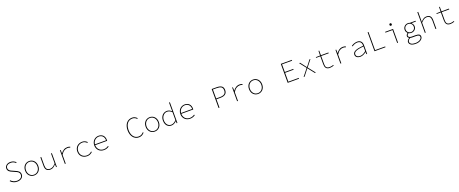

<svg xmlns="http://www.w3.org/2000/svg" viewBox="281 -3387 15037 6285"><g transform="rotate(-20 7800.0 -244.0)"><path d="M310 12Q233 12 176 -16Q119 -44 80 -88L102 -110Q140 -68 193.5 -43Q247 -18 310 -18Q352 -18 386 -28.5Q420 -39 444 -57.5Q468 -76 481 -102Q494 -128 494 -160Q494 -193 483.5 -215.5Q473 -238 455 -254.5Q437 -271 413 -283Q389 -295 362 -306L260 -352Q237 -361 212 -374Q187 -387 165.5 -405.5Q144 -424 130 -450.5Q116 -477 116 -514Q116 -549 131 -578Q146 -607 172 -628Q198 -649 234 -660.5Q270 -672 312 -672Q375 -672 423.5 -648.5Q472 -625 502 -594L482 -572Q452 -604 409 -623Q366 -642 312 -642Q238 -642 193 -607.5Q148 -573 148 -516Q148 -485 160.5 -463.5Q173 -442 192 -426.5Q211 -411 233 -400.5Q255 -390 274 -382L376 -336Q405 -324 432 -309.5Q459 -295 480 -275Q501 -255 513.5 -227.5Q526 -200 526 -162Q526 -124 510.5 -92.5Q495 -61 466.5 -37.5Q438 -14 398.5 -1Q359 12 310 12Z M900 12Q853 12 811.5 -5Q770 -22 738.5 -54Q707 -86 688.5 -132.5Q670 -179 670 -238Q670 -298 688.5 -345Q707 -392 738.5 -424Q770 -456 811.5 -473Q853 -490 900 -490Q947 -490 988.5 -473Q1030 -456 1061.5 -424Q1093 -392 1111.5 -345Q1130 -298 1130 -238Q1130 -179 1111.5 -132.5Q1093 -86 1061.5 -54Q1030 -22 988.5 -5Q947 12 900 12ZM900 -16Q943 -16 979 -32Q1015 -48 1041.5 -77.5Q1068 -107 1083 -147.5Q1098 -188 1098 -238Q1098 -287 1083 -328.5Q1068 -370 1041.5 -399.5Q1015 -429 979 -445.5Q943 -462 900 -462Q857 -462 821 -445.5Q785 -429 758.5 -399.5Q732 -370 717 -328.5Q702 -287 702 -238Q702 -188 717 -147.5Q732 -107 758.5 -77.5Q785 -48 821 -32Q857 -16 900 -16Z M1464 12Q1376 12 1333 -34.5Q1290 -81 1290 -180V-478H1320V-184Q1320 -99 1354 -57.5Q1388 -16 1464 -16Q1491 -16 1515 -23Q1539 -30 1562.5 -44.5Q1586 -59 1610 -80.5Q1634 -102 1660 -132V-478H1690V0H1664L1660 -96H1656Q1616 -49 1569.5 -18.5Q1523 12 1464 12Z M1970 0V-478H1996L2000 -358H2002Q2041 -415 2099 -452.5Q2157 -490 2231 -490Q2254 -490 2279.5 -486Q2305 -482 2328 -470L2318 -442Q2291 -452 2273 -456Q2255 -460 2227 -460Q2165 -460 2108.5 -425Q2052 -390 2000 -306V0Z M2748 12Q2692 12 2645 -5Q2598 -22 2563.5 -54Q2529 -86 2509.5 -132.5Q2490 -179 2490 -238Q2490 -298 2510.5 -345Q2531 -392 2566 -424Q2601 -456 2648 -473Q2695 -490 2748 -490Q2778 -490 2803 -484Q2828 -478 2849 -467.5Q2870 -457 2887 -443.5Q2904 -430 2919 -416L2899 -394Q2868 -424 2831.5 -443Q2795 -462 2748 -462Q2698 -462 2656.5 -445.5Q2615 -429 2585 -399.5Q2555 -370 2538.5 -328.5Q2522 -287 2522 -238Q2522 -188 2538 -147.5Q2554 -107 2584 -77.5Q2614 -48 2655.5 -32Q2697 -16 2748 -16Q2799 -16 2840 -36Q2881 -56 2914 -88L2932 -66Q2896 -31 2850.5 -9.5Q2805 12 2748 12Z M3330 12Q3279 12 3233.5 -5Q3188 -22 3154 -54.5Q3120 -87 3100 -133Q3080 -179 3080 -238Q3080 -296 3099.5 -343Q3119 -390 3152 -422.5Q3185 -455 3228 -472.5Q3271 -490 3318 -490Q3366 -490 3405 -475Q3444 -460 3472 -431.5Q3500 -403 3515 -362.5Q3530 -322 3530 -270Q3530 -262 3530 -254.5Q3530 -247 3528 -238H3112Q3113 -184 3131 -143Q3149 -102 3179 -73.5Q3209 -45 3248 -30.5Q3287 -16 3330 -16Q3381 -16 3421.5 -31Q3462 -46 3496 -70L3510 -44Q3494 -34 3476.5 -24Q3459 -14 3437 -6Q3415 2 3389 7Q3363 12 3330 12ZM3318 -462Q3282 -462 3247 -449Q3212 -436 3183.5 -410.5Q3155 -385 3136 -348.5Q3117 -312 3113 -266H3502Q3497 -366 3446.5 -414Q3396 -462 3318 -462Z M4547 12Q4486 12 4436 -12.5Q4386 -37 4350 -82Q4314 -127 4294 -190.5Q4274 -254 4274 -332Q4274 -410 4294 -473Q4314 -536 4350.5 -580Q4387 -624 4438.5 -648Q4490 -672 4553 -672Q4610 -672 4652.5 -648Q4695 -624 4721 -594L4701 -572Q4674 -604 4637 -623Q4600 -642 4553 -642Q4496 -642 4450.5 -620.5Q4405 -599 4373.5 -558.5Q4342 -518 4325 -460.5Q4308 -403 4308 -332Q4308 -261 4325 -203Q4342 -145 4373 -104Q4404 -63 4448.5 -40.5Q4493 -18 4549 -18Q4602 -18 4642.5 -39Q4683 -60 4721 -102L4741 -82Q4703 -38 4657.5 -13Q4612 12 4547 12Z M5100 12Q5053 12 5011.5 -5Q4970 -22 4938.5 -54Q4907 -86 4888.5 -132.5Q4870 -179 4870 -238Q4870 -298 4888.5 -345Q4907 -392 4938.5 -424Q4970 -456 5011.5 -473Q5053 -490 5100 -490Q5147 -490 5188.5 -473Q5230 -456 5261.5 -424Q5293 -392 5311.5 -345Q5330 -298 5330 -238Q5330 -179 5311.5 -132.5Q5293 -86 5261.5 -54Q5230 -22 5188.5 -5Q5147 12 5100 12ZM5100 -16Q5143 -16 5179 -32Q5215 -48 5241.5 -77.5Q5268 -107 5283 -147.5Q5298 -188 5298 -238Q5298 -287 5283 -328.5Q5268 -370 5241.5 -399.5Q5215 -429 5179 -445.5Q5143 -462 5100 -462Q5057 -462 5021 -445.5Q4985 -429 4958.5 -399.5Q4932 -370 4917 -328.5Q4902 -287 4902 -238Q4902 -188 4917 -147.5Q4932 -107 4958.5 -77.5Q4985 -48 5021 -32Q5057 -16 5100 -16Z M5682 12Q5635 12 5596 -4.5Q5557 -21 5529 -52.5Q5501 -84 5485.5 -130.5Q5470 -177 5470 -238Q5470 -296 5488.5 -342.5Q5507 -389 5538.5 -422Q5570 -455 5611.5 -472.5Q5653 -490 5698 -490Q5744 -490 5783 -471.5Q5822 -453 5860 -420H5862L5860 -520V-722H5890V0H5864L5860 -74H5858Q5826 -40 5780.5 -14Q5735 12 5682 12ZM5684 -16Q5729 -16 5773 -40.5Q5817 -65 5860 -110V-386Q5816 -428 5776 -445Q5736 -462 5696 -462Q5655 -462 5620 -444.5Q5585 -427 5558.5 -396.5Q5532 -366 5517 -325Q5502 -284 5502 -238Q5502 -188 5514.5 -147.5Q5527 -107 5550.5 -77.5Q5574 -48 5607.5 -32Q5641 -16 5684 -16Z M6330 12Q6279 12 6233.5 -5Q6188 -22 6154 -54.5Q6120 -87 6100 -133Q6080 -179 6080 -238Q6080 -296 6099.5 -343Q6119 -390 6152 -422.5Q6185 -455 6228 -472.5Q6271 -490 6318 -490Q6366 -490 6405 -475Q6444 -460 6472 -431.5Q6500 -403 6515 -362.5Q6530 -322 6530 -270Q6530 -262 6530 -254.5Q6530 -247 6528 -238H6112Q6113 -184 6131 -143Q6149 -102 6179 -73.5Q6209 -45 6248 -30.5Q6287 -16 6330 -16Q6381 -16 6421.5 -31Q6462 -46 6496 -70L6510 -44Q6494 -34 6476.5 -24Q6459 -14 6437 -6Q6415 2 6389 7Q6363 12 6330 12ZM6318 -462Q6282 -462 6247 -449Q6212 -436 6183.5 -410.5Q6155 -385 6136 -348.5Q6117 -312 6113 -266H6502Q6497 -366 6446.5 -414Q6396 -462 6318 -462Z M7324 0V-660H7496Q7607 -660 7667.5 -619.5Q7728 -579 7728 -480Q7728 -385 7668 -338.5Q7608 -292 7496 -292H7356V0ZM7356 -320H7484Q7591 -320 7642.5 -357Q7694 -394 7694 -480Q7694 -567 7642 -599.5Q7590 -632 7484 -632H7356Z M7970 0V-478H7996L8000 -358H8002Q8041 -415 8099 -452.5Q8157 -490 8231 -490Q8254 -490 8279.5 -486Q8305 -482 8328 -470L8318 -442Q8291 -452 8273 -456Q8255 -460 8227 -460Q8165 -460 8108.5 -425Q8052 -390 8000 -306V0Z M8700 12Q8653 12 8611.5 -5Q8570 -22 8538.5 -54Q8507 -86 8488.5 -132.5Q8470 -179 8470 -238Q8470 -298 8488.5 -345Q8507 -392 8538.5 -424Q8570 -456 8611.5 -473Q8653 -490 8700 -490Q8747 -490 8788.5 -473Q8830 -456 8861.5 -424Q8893 -392 8911.5 -345Q8930 -298 8930 -238Q8930 -179 8911.5 -132.5Q8893 -86 8861.5 -54Q8830 -22 8788.5 -5Q8747 12 8700 12ZM8700 -16Q8743 -16 8779 -32Q8815 -48 8841.5 -77.5Q8868 -107 8883 -147.5Q8898 -188 8898 -238Q8898 -287 8883 -328.5Q8868 -370 8841.5 -399.5Q8815 -429 8779 -445.5Q8743 -462 8700 -462Q8657 -462 8621 -445.5Q8585 -429 8558.5 -399.5Q8532 -370 8517 -328.5Q8502 -287 8502 -238Q8502 -188 8517 -147.5Q8532 -107 8558.5 -77.5Q8585 -48 8621 -32Q8657 -16 8700 -16Z M9732 0V-660H10116V-632H9764V-366H10060V-338H9764V-28H10126V0Z M10286 0 10481 -248 10302 -478H10338L10436 -350Q10451 -330 10466 -310Q10481 -290 10498 -270H10502Q10519 -290 10536 -311Q10553 -332 10568 -352L10664 -478H10698L10517 -248L10714 0H10678L10570 -137Q10553 -157 10535.5 -181Q10518 -205 10500 -226H10496Q10478 -203 10461 -181.5Q10444 -160 10426 -136L10320 0Z M11198 12Q11150 12 11118 -1.5Q11086 -15 11067 -40Q11048 -65 11040 -99.5Q11032 -134 11032 -176V-450H10884V-474L11032 -478L11036 -638H11062V-478H11324V-450H11062V-172Q11062 -136 11068 -107Q11074 -78 11089 -58Q11104 -38 11131 -27Q11158 -16 11200 -16Q11239 -16 11270.5 -23Q11302 -30 11332 -42L11342 -18Q11309 -4 11275.5 4Q11242 12 11198 12Z M11570 0V-478H11596L11600 -358H11602Q11641 -415 11699 -452.5Q11757 -490 11831 -490Q11854 -490 11879.5 -486Q11905 -482 11928 -470L11918 -442Q11891 -452 11873 -456Q11855 -460 11827 -460Q11765 -460 11708.5 -425Q11652 -390 11600 -306V0Z M12264 12Q12232 12 12202 4.5Q12172 -3 12148.5 -18.5Q12125 -34 12110.5 -58.5Q12096 -83 12096 -117Q12096 -157 12117.5 -187Q12139 -217 12184 -238.5Q12229 -260 12300 -274.5Q12371 -289 12470 -298Q12470 -329 12463 -359Q12456 -389 12439.5 -411.5Q12423 -434 12394 -448Q12365 -462 12322 -462Q12293 -462 12266 -455.5Q12239 -449 12214.5 -438.5Q12190 -428 12170 -416Q12150 -404 12136 -394L12120 -418Q12133 -428 12154 -440.5Q12175 -453 12202 -464Q12229 -475 12260.5 -482.5Q12292 -490 12324 -490Q12372 -490 12405.5 -475.5Q12439 -461 12460 -436Q12481 -411 12490.5 -378.5Q12500 -346 12500 -310V0H12474L12470 -74H12468Q12447 -57 12422.5 -41.5Q12398 -26 12372 -14Q12346 -2 12318.5 5Q12291 12 12264 12ZM12266 -16Q12361 -16 12470 -108V-272Q12373 -263 12307.5 -249.5Q12242 -236 12202 -217Q12162 -198 12145 -173.5Q12128 -149 12128 -118Q12128 -90 12140 -70.5Q12152 -51 12171.5 -39Q12191 -27 12215.5 -21.5Q12240 -16 12266 -16Z M12756 0V-660H12786V-28H13138V0Z M13546 0V-450H13300V-478H13576V0ZM13550 -600Q13533 -600 13521.5 -611Q13510 -622 13510 -642Q13510 -662 13521.5 -673Q13533 -684 13550 -684Q13567 -684 13578.5 -673Q13590 -662 13590 -642Q13590 -622 13578.5 -611Q13567 -600 13550 -600Z M14112 234Q13998 234 13943 194.5Q13888 155 13888 93Q13888 65 13909.5 34Q13931 3 13970 -22V-26Q13952 -34 13936 -53Q13920 -72 13920 -102Q13920 -125 13934.5 -148.5Q13949 -172 13978 -192V-196Q13955 -216 13938.5 -246Q13922 -276 13922 -320Q13922 -356 13935.5 -387Q13949 -418 13973 -441Q13997 -464 14028.5 -477Q14060 -490 14096 -490Q14133 -490 14160 -478H14360V-450H14208Q14232 -427 14251 -394.5Q14270 -362 14270 -320Q14270 -284 14256.5 -253Q14243 -222 14219 -199.5Q14195 -177 14163.5 -164.5Q14132 -152 14096 -152Q14073 -152 14049 -158Q14025 -164 14002 -176Q13979 -162 13965.5 -143.5Q13952 -125 13952 -105Q13952 -68 13983.5 -51Q14015 -34 14066 -34H14189Q14280 -34 14320 -9.5Q14360 15 14360 72Q14360 102 14342.5 131Q14325 160 14293 183Q14261 206 14215 220Q14169 234 14112 234ZM14096 -180Q14125 -180 14151 -190.5Q14177 -201 14196.5 -219.5Q14216 -238 14227 -263.5Q14238 -289 14238 -320Q14238 -351 14227 -377Q14216 -403 14196.5 -422Q14177 -441 14151 -451.5Q14125 -462 14096 -462Q14067 -462 14041 -451.5Q14015 -441 13995.5 -422Q13976 -403 13965 -377Q13954 -351 13954 -320Q13954 -289 13965 -263.5Q13976 -238 13995.5 -219.5Q14015 -201 14041 -190.5Q14067 -180 14096 -180ZM14106 206Q14158 206 14199.5 194.5Q14241 183 14269.5 164Q14298 145 14313 121.5Q14328 98 14328 74Q14328 31 14295.5 14.5Q14263 -2 14197 -2H14076Q14059 -2 14039.5 -4Q14020 -6 14003 -11Q13956 14 13938 41.5Q13920 69 13920 97Q13920 143 13965.5 174.5Q14011 206 14106 206Z M14510 0V-722H14540V-508L14538 -378H14540Q14585 -428 14631.5 -459Q14678 -490 14736 -490Q14824 -490 14867 -443.5Q14910 -397 14910 -298V0H14880V-294Q14880 -379 14846 -420.5Q14812 -462 14736 -462Q14709 -462 14685.5 -455Q14662 -448 14639 -433.5Q14616 -419 14592 -397Q14568 -375 14540 -346V0Z M15398 12Q15350 12 15318 -1.5Q15286 -15 15267 -40Q15248 -65 15240 -99.5Q15232 -134 15232 -176V-450H15084V-474L15232 -478L15236 -638H15262V-478H15524V-450H15262V-172Q15262 -136 15268 -107Q15274 -78 15289 -58Q15304 -38 15331 -27Q15358 -16 15400 -16Q15439 -16 15470.5 -23Q15502 -30 15532 -42L15542 -18Q15509 -4 15475.5 4Q15442 12 15398 12Z"/></g></svg>

Font: Source Code Pro ExtraLight
Style: Regular
Weight: 200
Monospace: yes
Designer: Paul D. Hunt, Teo Tuominen
Foundry: Adobe Systems Incorporated
Version: Version 2.030;PS 1.000;hotconv 16.6.51;makeotf.lib2.5.65220